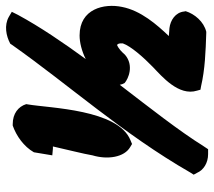

<svg xmlns="http://www.w3.org/2000/svg" viewBox="-56 -626 699 626"><g transform="rotate(-90 293.0 -313.5)"><path d="M99 -492 121 -490H128C118 -445 104 -391 99 -361C84 -311 93 -257 126 -238L136 -232L148 -237C249 -277 253 -501 265 -571L266 -577C258 -603 235 -621 201 -621H196C162 -609 128 -585 109 -552ZM36 -31 42 -20C51 1 74 16 103 16H119L129 1C179 -79 253 -173 329 -272C330 -266 332 -261 335 -256C349 -244 392 -225 427 -255C435 -264 445 -275 459 -281C462 -278 465 -276 464 -262C455 -236 419 -195 387 -164C357 -135 291 -80 310 -20L313 -9L324 -7C380 6 437 8 498 10H502C535 2 560 -28 569 -57L568 -62C565 -91 539 -107 514 -110C504 -111 498 -111 488 -112C525 -151 571 -203 583 -265C595 -323 577 -403 490 -403C467 -403 439 -396 413 -383C467 -457 518 -532 557 -604L567 -624L550 -634C523 -649 489 -643 463 -629L459 -623C331 -441 168 -260 43 -42Z"/></g></svg>

Font: Snowfall
Style: BlkObl
Weight: 900
Designer: Jasper
Foundry: Cannot Into Space Fonts
Version: Version 0.9